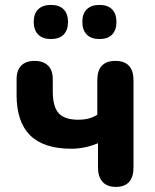

<svg xmlns="http://www.w3.org/2000/svg" viewBox="-20 -744 624 773"><path d="M446.2 8.5Q411.2 8.5 392.9 -11.8Q374.5 -32 374.5 -69.5V-167.5Q348 -156.2 321.2 -150.8Q294.5 -145.2 267.2 -145.2Q156 -145.2 101.4 -199.2Q46.8 -253.2 46.8 -361.5V-425.2Q46.8 -461.2 65.5 -480Q84.2 -498.8 119.2 -498.8Q154.2 -498.8 173.4 -480Q192.5 -461.2 192.5 -425.2V-374.8Q192.5 -315 216 -288.5Q239.5 -262 295 -262Q317.8 -262 336.8 -266.9Q355.8 -271.8 371.8 -282.2V-421.5Q371.8 -498.8 445 -498.8Q481.2 -498.8 499.4 -478.9Q517.5 -459 517.5 -421.5V-69.5Q517.5 -32 499.9 -11.8Q482.2 8.5 446.2 8.5ZM380.6 -586.8Q347.2 -586.8 329.4 -604.8Q311.5 -622.8 311.5 -655.9Q311.5 -689 329.4 -706.6Q347.2 -724.2 380.4 -724.2Q413.5 -724.2 431.1 -706.6Q448.8 -688.9 448.8 -655.7Q448.8 -622.5 431.2 -604.6Q413.6 -586.8 380.6 -586.8ZM184.9 -586.8Q152.1 -586.8 133.9 -604.8Q115.8 -622.8 115.8 -655.9Q115.8 -689 133.9 -706.6Q152.1 -724.2 184.9 -724.2Q218.3 -724.2 236 -706.6Q253.8 -688.9 253.8 -655.7Q253.8 -622.5 236 -604.6Q218.3 -586.8 184.9 -586.8Z"/></svg>

Font: Nunito ExtraLight
Style: Regular
Weight: 200
Designer: Vernon Adams
Foundry: Vernon Adams
Version: Version 3.602;April 4, 2023;FontCreator 14.0.0.2856 64-bit